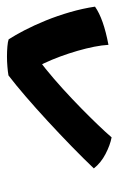

<svg xmlns="http://www.w3.org/2000/svg" viewBox="91 -800 355 578"><g transform="rotate(-90 269.0 -510.5)"><path d="M440 -662.5Q452.5 -643.5 467.5 -614.5Q482.5 -585.5 496.8 -550.5Q511 -515.5 522 -477.5Q533 -439.5 538.5 -402.5Q520 -389.5 491.5 -379.5Q463 -369.5 423.5 -362Q422.5 -381 417.8 -405Q413 -429 405.5 -455Q398 -481 388.5 -506.8Q379 -532.5 368.2 -555.5Q357.5 -578.5 346.5 -596.5L408.5 -594Q381.5 -575.5 351.2 -551Q321 -526.5 290.5 -498.8Q260 -471 232.5 -444Q205 -417 182.2 -393.2Q159.5 -369.5 145 -352.5Q121.5 -357 95 -370.8Q68.5 -384.5 51.5 -406Q81 -437 118 -473Q155 -509 193.8 -544.8Q232.5 -580.5 268.5 -611.5Q304.5 -642.5 331.5 -663Q343 -665 358 -666.2Q373 -667.5 388.5 -667.5Q405 -667.5 419 -666.2Q433 -665 440 -662.5Z"/></g></svg>

Font: Grandstander Thin SemiBold
Style: Italic
Weight: 600
Italic angle: -15°
Version: Version 1.200